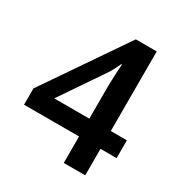

<svg xmlns="http://www.w3.org/2000/svg" viewBox="-168 -838 908 961"><g transform="rotate(30 286.0 -358.0)"><path d="M554 -153H461V0H337V-153H19V-247L340 -716H461V-256H554ZM337 -416Q337 -437 337.5 -459.5Q338 -482 339 -504Q340 -526 341 -544Q342 -562 343 -572H339Q330 -553 319.5 -532.5Q309 -512 296 -494L134 -256H337Z"/></g></svg>

Font: Noto Sans Armenian SemiBold
Style: Regular
Weight: 600
Designer: Monotype Design Team
Foundry: Monotype Imaging Inc.
Version: Version 2.007